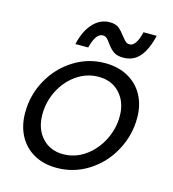

<svg xmlns="http://www.w3.org/2000/svg" viewBox="-114 -862 870 967"><g transform="rotate(15 321.0 -379.0)"><path d="M45 -218Q45 -310 88.5 -389Q132 -468 207 -515.5Q282 -563 371 -563Q439 -563 490.5 -534.5Q542 -506 569.5 -455Q597 -404 597 -338Q597 -247 553.5 -166.5Q510 -86 434.5 -38Q359 10 269 10Q201 10 150.5 -18.5Q100 -47 72.5 -98.5Q45 -150 45 -218ZM510 -323Q510 -396 468 -442Q426 -488 357 -488Q295 -488 243 -452Q191 -416 161 -357Q131 -298 131 -232Q131 -157 173 -111Q215 -65 283 -65Q345 -65 397 -101.5Q449 -138 479.5 -198Q510 -258 510 -323ZM363 -664Q353 -679 344 -687Q335 -695 323 -695Q286 -695 267 -617H200Q216 -688 253 -728Q290 -768 340 -768Q370 -768 386.5 -755Q403 -742 421 -718Q434 -701 442.5 -693.5Q451 -686 464 -686Q480 -686 493.5 -705Q507 -724 516 -763H585Q567 -687 534.5 -650Q502 -613 450 -613Q417 -613 399 -626Q381 -639 363 -664Z"/></g></svg>

Font: Open Sauce Sans
Style: Italic
Weight: 400
Italic angle: -10°
Designer: Alfredo Marco Pradil
Foundry: Creative Sauce Fz LLC
Version: Version 1.477